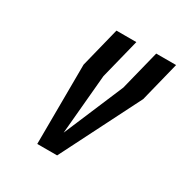

<svg xmlns="http://www.w3.org/2000/svg" viewBox="-124 -598 667 697"><g transform="rotate(30 209.0 -250.0)"><path d="M168.3 -500H251.7L210 -333.3L187.5 -83.3L293.3 -333.3L335 -500H418.3L376.7 -333.3L208.3 0H125L126.7 -333.3Z"/></g></svg>

Font: Yulong
Style: Italic
Weight: 400
Italic angle: -14.25°
Designer: GGBotNet
Foundry: f0n7.com
Version: 1.00